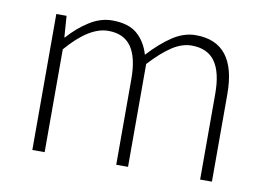

<svg xmlns="http://www.w3.org/2000/svg" viewBox="-64 -640 1024 737"><g transform="rotate(10 448.5 -271.5)"><path d="M102 0V-530H142L148 -447H150Q186 -488 229.5 -515.5Q273 -543 318 -543Q382 -543 416 -513.5Q450 -484 464 -435Q510 -485 554 -514Q598 -543 644 -543Q723 -543 762.5 -492.5Q802 -442 802 -340V0H756V-334Q756 -418 726.5 -459.5Q697 -501 635 -501Q598 -501 559.5 -476Q521 -451 475 -401V0H429V-334Q429 -418 400 -459.5Q371 -501 310 -501Q273 -501 233 -476Q193 -451 150 -401V0Z"/></g></svg>

Font: Noto Sans TC Thin ExtraLight
Style: Regular
Weight: 250
Version: Version 2.004-H2;hotconv 1.0.118;makeotfexe 2.5.65603